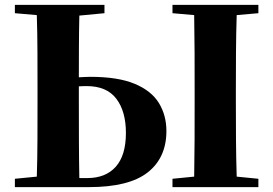

<svg xmlns="http://www.w3.org/2000/svg" viewBox="-20 -767 1121 787"><path d="M305.2 -37.1H337.9Q413.1 -37.1 454.6 -83.7Q496.1 -130.4 496.1 -222.2Q496.1 -310.5 456.8 -362.3Q417.5 -414.1 335 -414.1Q326.7 -414.1 318.6 -413.8Q310.5 -413.6 303.2 -413.1V-351.1Q303.2 -271.5 303.5 -192.4Q303.7 -113.3 305.2 -37.1ZM408.2 -712.9 305.2 -703.1Q303.7 -634.8 303.5 -569.3Q303.2 -503.9 303.2 -450.2Q314.5 -450.7 325.9 -451.4Q337.4 -452.1 350.1 -452.1Q463.9 -452.1 532.5 -423.3Q601.1 -394.5 631.6 -344.2Q662.1 -293.9 662.1 -230Q662.1 -120.6 585.4 -60.3Q508.8 0 344.2 0H41V-34.2L130.9 -43Q133.3 -120.1 133.5 -197.3Q133.8 -274.4 133.8 -351.1V-395Q133.8 -473.1 133.5 -550.8Q133.3 -628.4 130.9 -705.1L41 -712.9V-747.1H408.2ZM1039.1 -712.9 950.2 -705.1Q947.8 -628.4 947.3 -550.8Q946.8 -473.1 946.8 -395V-352.1Q946.8 -274.9 947.3 -197.5Q947.8 -120.1 950.2 -43L1039.1 -34.2V0H687V-34.2L775.9 -43Q777.3 -118.7 777.6 -195.8Q777.8 -272.9 777.8 -351.1V-395Q777.8 -473.1 777.6 -550.5Q777.3 -627.9 775.9 -705.1L687 -712.9V-747.1H1039.1Z"/></svg>

Font: Source Han Serif JP Heavy
Style: Regular
Weight: 900
Designer: Ryoko NISHIZUKA  (kana & ideographs); Frank Grießhammer (Latin, Greek & Cyrillic); Wenlong ZHANG  (bopomofo); Sandoll Co
Foundry: Adobe Systems Incorporated
Version: Version 1.001;PS 1.001;hotconv 16.6.54;makeotf.lib2.5.65590